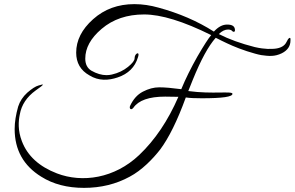

<svg xmlns="http://www.w3.org/2000/svg" viewBox="-20 -780 1427 930"><path d="M1003 -610C990 -595 968 -561 936 -506C905 -451 879 -399 858 -348C813 -354 778 -357 751 -357C725 -357 699 -350 672 -336C645 -322 625 -299 610 -267C605 -255 614 -243 626 -258C651 -294 702 -312 780 -312L844 -311C794 -196 731 -102 654 -29C535 84 379 107 256 60C170 27 113 -25 86 -96C66 -148 69 -193 76 -226C84 -272 110 -311 153 -342C197 -373 196 -375 167 -366C152 -362 134 -350 112 -331C91 -312 76 -289 68 -264C57 -225 51 -189 51 -155C51 -54 94 23 180 76C237 112 306 130 387 130C468 130 542 112 608 76C667 45 721 -11 756 -56C797 -111 839 -195 880 -308C899 -305 925 -304 957 -304C1057 -304 1107 -311 1106 -326C1104 -340 1010 -323 892 -339L914 -394C953 -490 990 -558 1025 -597L1053 -583C1088 -566 1119 -551 1176 -532C1205 -523 1228 -516 1246 -513C1282 -508 1310 -505 1345 -522C1373 -536 1387 -557 1387 -584V-592C1386 -601 1377 -597 1368 -577C1359 -558 1340 -547 1311 -544C1295 -543 1266 -540 1214 -552C1147 -569 1089 -590 1040 -615C1055 -630 1070 -637 1085 -637C1090 -637 1095 -636 1100 -634C1104 -629 1108 -627 1111 -626C1116 -625 1119 -629 1118 -636C1117 -653 1105 -661 1080 -661C1058 -661 1037 -650 1016 -627C936 -678 847 -716 748 -743C709 -754 670 -760 631 -760C552 -760 486 -736 431 -687C376 -638 349 -584 349 -525C349 -476 370 -439 413 -415C458 -387 506 -390 550 -405C601 -422 634 -455 648 -502C650 -507 651 -512 651 -516C651 -529 632 -519 632 -498C632 -487 621 -473 600 -456C579 -439 553 -426 522 -419C513 -417 505 -416 496 -416C473 -416 448 -423 422 -438C403 -450 393 -469 393 -496C393 -547 419 -595 472 -640C527 -687 596 -710 678 -710C760 -710 868 -677 1003 -610Z"/></svg>

Font: VL Great Vibes
Style: Regular
Weight: 400
Designer: Robert E. Leuschke
Foundry: Robert E. Leuschke
Version: Version 1.001